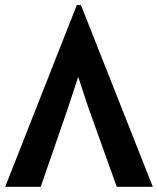

<svg xmlns="http://www.w3.org/2000/svg" viewBox="-30 -720 609 740"><path d="M282 -700.5 559 0H420L310 -307L271.5 -423.5L233 -307L127 0H-10L266 -700.5Z"/></svg>

Font: Alatsi
Style: Regular
Weight: 400
Designer: Spyros Zevelakis, Eben Sorkin
Foundry: www.sorkintype.com
Version: Version 1.008; ttfautohint (v1.8.4.7-5d5b)